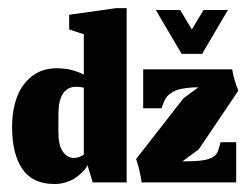

<svg xmlns="http://www.w3.org/2000/svg" viewBox="-20 -457 623 481"><path d="M435 -322H486.3L551 -432H490L460.7 -383.3L431.3 -432H370.3ZM334.7 0H571.7V-100.7H532.7Q526.7 -78.3 523.3 -73Q515 -59.3 487.3 -55.3Q469 -52.7 437 -52.7L478 -83L577 -229.7Q571.7 -242.7 567.5 -257.3Q563.3 -272 561.7 -283.3H338.7V-185.7H384.7Q385.3 -187.7 387.7 -194Q390 -200.3 391.2 -203.2Q392.3 -206 396 -211.7Q399.7 -217.3 403.3 -220.2Q407 -223 414 -227.2Q421 -231.3 429.3 -233.3Q437.7 -235.3 449.8 -236.8Q462 -238.3 477 -238.3L439.7 -210.7L321 -58.7Q325 -47.7 329.3 -29.5Q333.7 -11.3 334.7 0ZM212.3 0H297.3V-436.7H271.3L153.3 -420V-383.3L190 -371V-270Q177.7 -276.7 160.7 -281.3Q143.7 -286 122 -286Q85.7 -286 60 -266Q34.3 -246 22.3 -213.2Q10.3 -180.3 10.3 -138.3Q10.3 -71.3 36 -33.7Q61.7 4 116.7 4Q131 4 144 0Q157 -4 165.7 -9.3Q174.3 -14.7 182 -21.8Q189.7 -29 193.2 -33.7Q196.7 -38.3 199.3 -43ZM165.3 -61.3Q148.3 -61.3 137.3 -77.3Q126.3 -93.3 126.3 -124.7V-171.3Q126.7 -239.3 171 -239.7Q179.7 -239.7 190 -237.3V-69.7Q184 -65.7 177.7 -63.5Q171.3 -61.3 165.3 -61.3Z"/></svg>

Font: Jomhuria
Style: Regular
Weight: 400
Designer: Arabic design by Kourosh Beigpour, Latin design by Eben Sorkin, engineering by Lasse Fister and Khaled Hosney
Version: Version 1.0010